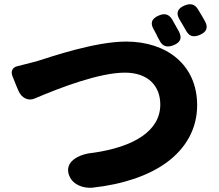

<svg xmlns="http://www.w3.org/2000/svg" viewBox="-20 -861 1020 896"><path d="M754 -100C850 -169 900 -263 900 -370C900 -561 755 -667 569 -667C424 -667 221 -597 151 -575C127 -569 92 -560 61 -552C39 -547 29 -529 38 -506L56 -461L65 -440C80 -402 113 -389 141 -401C263 -453 444 -522 563 -522C672 -522 728 -459 728 -373C728 -249 603 -175 415 -148C345 -142 276 -104 304 -39C321 1 367 18 410 15C557 -1 672 -42 754 -100ZM802 -737C796 -748 789 -760 783 -771C768 -795 748 -800 722 -789C686 -774 679 -752 700 -719C703 -713 707 -706 710 -700C714 -691 719 -682 724 -673C738 -644 760 -638 790 -650C822 -663 831 -683 815 -714C811 -721 806 -729 802 -737ZM924 -784C917 -796 910 -808 903 -819C888 -842 869 -846 843 -836C808 -822 799 -800 819 -768C823 -762 827 -755 831 -748C836 -739 841 -731 846 -722C861 -692 881 -685 912 -698C943 -711 953 -731 937 -761C933 -768 928 -776 924 -784Z"/></svg>

Font: GenSenRounded2 TW H
Style: Regular
Weight: 900
Version: Version 2.100;PS 2.1;hotconv 16.6.51;makeotf.lib2.5.65220 DE